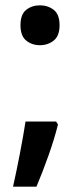

<svg xmlns="http://www.w3.org/2000/svg" viewBox="-20 -573 302 722"><path d="M57 -478Q57 -438 78.5 -420.5Q100 -403 130 -403Q160 -403 182 -420.5Q204 -438 204 -478Q204 -519 182 -536Q160 -553 130 -553Q100 -553 78.5 -536Q57 -519 57 -478ZM191 -116H76Q68 -64 55 3.5Q42 71 29 129H117Q140 75 162.5 11.5Q185 -52 198 -105Z"/></svg>

Font: Noto Sans Display Medium
Style: Regular
Weight: 500
Designer: Monotype Design Team
Foundry: Monotype Imaging Inc.
Version: Version 1.900